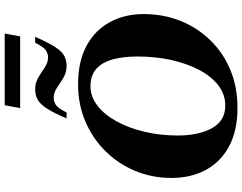

<svg xmlns="http://www.w3.org/2000/svg" viewBox="-127 -896 1033 819"><g transform="rotate(-90 389.5 -486.5)"><path d="M339 10Q242 10 175.5 -25.5Q109 -61 74.5 -124.5Q40 -188 40 -271Q40 -355 70.5 -427.5Q101 -500 155.5 -554.5Q210 -609 282.5 -639.5Q355 -670 439 -670Q536 -670 602.5 -634.5Q669 -599 704 -535.5Q739 -472 739 -390Q739 -306 710 -233.5Q681 -161 627.5 -106Q574 -51 501 -20.5Q428 10 339 10ZM349 -42Q396 -42 434.5 -71.5Q473 -101 500.5 -153Q528 -205 543 -272.5Q558 -340 558 -416Q558 -476 546 -521Q534 -566 506 -591.5Q478 -617 431 -617Q387 -617 348.5 -587.5Q310 -558 281.5 -506Q253 -454 237 -387Q221 -320 221 -245Q221 -155 252.5 -98.5Q284 -42 349 -42ZM294 -719Q319 -778 338.5 -806.5Q358 -835 377 -844Q396 -853 418 -853Q446 -853 468.5 -839.5Q491 -826 511.5 -812Q532 -798 554 -798Q570 -798 584 -807Q598 -816 617 -853H642Q616 -794 597 -765.5Q578 -737 559 -728Q540 -719 518 -719Q490 -719 467.5 -732.5Q445 -746 424.5 -760Q404 -774 382 -774Q366 -774 352 -765Q338 -756 319 -719ZM338 -917 350 -983H656L644 -917Z"/></g></svg>

Font: Spectral SC ExtraBold
Style: Italic
Weight: 800
Italic angle: -10°
Designer: Jean-Baptiste Levee
Foundry: Production Type
Version: Version 2.001